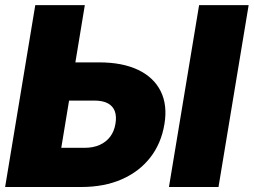

<svg xmlns="http://www.w3.org/2000/svg" viewBox="-20 -748 1015 768"><path d="M204.6 -498.5H376.5Q469.7 -498.5 532.5 -468.5Q595.2 -438.5 622.8 -383.1Q650.4 -327.6 637.7 -251.5Q625 -174.3 581.1 -117.9Q537.1 -61.5 467 -30.8Q397 0 305.2 0H0.5L121.1 -727.5H319.3L225.1 -156.7H317.9Q352.5 -156.7 378.4 -168.2Q404.3 -179.7 420.7 -201.2Q437 -222.7 441.9 -253.4Q446.8 -282.7 439.2 -303.2Q431.6 -323.7 411.4 -334.7Q391.1 -345.7 356.4 -345.7H179.2ZM974.6 -727.5 854 0H655.8L776.4 -727.5Z"/></svg>

Font: Inter 17pt Black
Style: Italic
Weight: 900
Italic angle: -9.3988°
Version: Version 4.001;git-66647c0bb